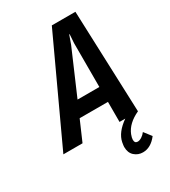

<svg xmlns="http://www.w3.org/2000/svg" viewBox="-272 -797 1000 1128"><g transform="rotate(-30 228.0 -233.0)"><path d="M454 169Q412 224 358 224Q325 224 301 202.5Q277 181 277 141Q277 133 281 111Q293 51 366 0H327V-136H135L76 0H-54L266 -690H426L452 0Q374 36 350 96Q342 117 342 130Q342 154 362 154Q375 154 390 144.5Q405 135 416 120ZM327 -237V-534L331 -593H328L307 -534L179 -237Z"/></g></svg>

Font: Decalotype SemiBold Italic
Style: Regular
Weight: 600
Italic angle: -12°
Designer: Alfredo Marco Pradil
Foundry: Alfredo Marco Pradil
Version: Version 1.0